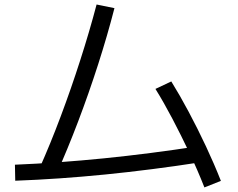

<svg xmlns="http://www.w3.org/2000/svg" viewBox="-20 -778 1040 840"><path d="M152.7 -41.7Q200.7 -149 245.8 -269.4Q291 -389.7 331.1 -514.7Q371.3 -639.7 402.6 -758.3L480.7 -742.3Q450 -623 409.4 -496.5Q368.7 -370 322.1 -247.2Q275.4 -124.3 226.1 -14.3ZM45.3 -57.4Q233 -65.1 433.8 -85.2Q634.7 -105.4 850.6 -138.7L862 -68.7Q642.7 -34.7 439.7 -14.5Q236.7 5.7 46.7 12.7ZM874.3 42Q845 -32.7 808.5 -109.7Q772 -186.7 734 -259Q696 -331.3 660 -389L729.4 -421.7Q766.4 -362 805.4 -289Q844.4 -216 880.9 -138.2Q917.4 -60.3 946.4 13.3Z"/></svg>

Font: M PLUS 2 Thin
Style: Regular
Weight: 100
Designer: Coji Morishita
Foundry: UNDERFOREST DESIGN
Version: Version 1.001